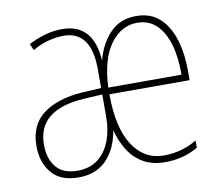

<svg xmlns="http://www.w3.org/2000/svg" viewBox="-65 -616 820 705"><g transform="rotate(-10 344.5 -263.5)"><path d="M484 -537Q539 -537 573 -504.5Q607 -472 622.5 -417.5Q638 -363 637 -299V-271H338Q338 -147 380.5 -81Q423 -15 497 -15Q526 -15 557 -22.5Q588 -30 620 -49V-22Q565 10 497 10Q448 10 414 -10.5Q380 -31 359.5 -65Q339 -99 329 -139Q318 -71 279 -30.5Q240 10 174 10Q107 10 74 -29.5Q41 -69 41 -130Q41 -209 95 -249Q149 -289 241 -295L312 -299V-368Q312 -442 285.5 -477Q259 -512 209 -512Q186 -512 155.5 -505Q125 -498 93 -479L82 -503Q110 -518 142.5 -527.5Q175 -537 208 -537Q324 -537 333 -398Q348 -457 385.5 -497Q423 -537 484 -537ZM483 -512Q424 -512 383.5 -457Q343 -402 338 -296H611Q612 -359 598 -407.5Q584 -456 555.5 -484Q527 -512 483 -512ZM242 -271Q69 -260 69 -130Q69 -78 95 -46.5Q121 -15 174 -15Q221 -15 251.5 -39Q282 -63 297 -103Q312 -143 312 -193V-275Z"/></g></svg>

Font: Noto Sans Bengali Condensed Thin
Style: Regular
Weight: 100
Width: 3
Designer: Joana Ranito - Universal Thirst; Jelle Bosma - Monotype Design Team
Foundry: Universal Thirst ehf.
Version: Version 3.000; ttfautohint (v1.8.4.7-5d5b)